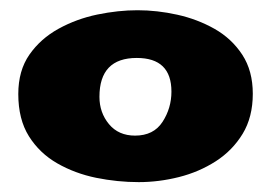

<svg xmlns="http://www.w3.org/2000/svg" viewBox="-20 -819 535 379"><path d="M253.9 -459.5Q211.9 -459.5 169.9 -468Q127.9 -476.6 93 -496.6Q58.1 -516.6 37.1 -550Q16.1 -583.5 16.1 -633.3Q16.1 -679.7 38.1 -711.2Q60.1 -742.7 95.5 -762.2Q130.9 -781.7 172.1 -790.3Q213.4 -798.8 251.5 -798.8Q290 -798.8 329.8 -790Q369.6 -781.2 403.6 -762Q437.5 -742.7 458.3 -710.9Q479 -679.2 479 -633.8Q479 -587.9 459 -554.9Q439 -522 406 -500.7Q373 -479.5 333.3 -469.5Q293.5 -459.5 253.9 -459.5ZM176.3 -627.9Q176.3 -596.7 195.1 -574Q213.9 -551.3 246.6 -551.3Q283.2 -551.3 300.8 -578.4Q318.4 -605.5 318.4 -638.2Q318.4 -704.6 250 -704.6Q176.3 -704.6 176.3 -627.9Z"/></svg>

Font: Belanosima
Style: Bold
Weight: 700
Designer: The DocRepair Project, Santiago Orozco
Foundry: Google
Version: Version 2.000